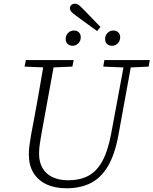

<svg xmlns="http://www.w3.org/2000/svg" viewBox="-20 -997 825 1032"><path d="M231 -634 112 -639 119 -674H376L369 -639L250 -634ZM337 15Q275 15 229.5 -6.5Q184 -28 159.5 -68.5Q135 -109 135 -168Q135 -191 138.5 -217Q142 -243 147 -272L164 -362Q174 -414 183 -466Q192 -518 201 -570Q210 -622 219 -674H275L202 -273Q197 -244 193.5 -220Q190 -196 190 -170Q190 -125 209 -93Q228 -61 263 -44.5Q298 -28 347 -28Q408 -28 453 -51Q498 -74 529 -129Q560 -184 578 -281L651 -674H690L616 -268Q597 -166 560 -103.5Q523 -41 467.5 -13Q412 15 337 15ZM655 -634 535 -639 541 -674H785L779 -639L672 -634ZM370 -751Q355 -751 344 -760.5Q333 -770 333 -787Q333 -807 346 -820Q359 -833 378 -833Q394 -833 404 -823Q414 -813 414 -797Q414 -777 401 -764Q388 -751 370 -751ZM502 -830 396 -907Q383 -917 374 -924Q365 -931 360.5 -937.5Q356 -944 356 -953Q356 -964 363.5 -970.5Q371 -977 383 -977Q395 -977 405.5 -968.5Q416 -960 432 -943L520 -852ZM582 -751Q566 -751 555.5 -760.5Q545 -770 545 -787Q545 -807 558 -820Q571 -833 589 -833Q606 -833 616 -823Q626 -813 626 -797Q626 -777 613 -764Q600 -751 582 -751Z"/></svg>

Font: Source Serif 4 Light
Style: Italic
Weight: 300
Italic angle: -12°
Designer: Frank Grießhammer
Foundry: Adobe Systems Incorporated
Version: Version 4.004;hotconv 1.0.116;makeotfexe 2.5.65601